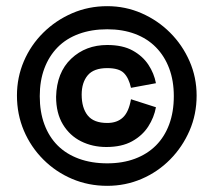

<svg xmlns="http://www.w3.org/2000/svg" viewBox="-20 -593 658 623"><path d="M328 10Q267 10 214 -12.5Q161 -35 120.5 -75.5Q80 -116 57.5 -169Q35 -222 35 -283Q35 -342 57.5 -394.5Q80 -447 120.5 -487Q161 -527 214 -550Q267 -573 328 -573Q387 -573 439.5 -550Q492 -527 532 -487Q572 -447 595 -394.5Q618 -342 618 -283Q618 -222 595 -169Q572 -116 532 -75.5Q492 -35 439.5 -12.5Q387 10 328 10ZM328 -63Q378 -63 418 -78Q458 -93 486 -121Q514 -149 529 -189.5Q544 -230 544 -281Q544 -331 529 -371Q514 -411 486 -439.5Q458 -468 418 -483Q378 -498 328 -498Q277 -498 236 -483Q195 -468 167 -439.5Q139 -411 124 -371Q109 -331 109 -281Q109 -230 124 -189.5Q139 -149 167 -121Q195 -93 236 -78Q277 -63 328 -63ZM325 -116Q280 -116 243 -134.5Q206 -153 184 -189.5Q162 -226 162 -279Q164 -358 211 -402.5Q258 -447 328 -447Q378 -447 410.5 -429Q443 -411 461.5 -383Q480 -355 486 -323L405 -308Q398 -340 382 -356Q366 -372 328 -372Q284 -372 264.5 -348.5Q245 -325 245 -286Q245 -243 264.5 -218.5Q284 -194 328 -194Q360 -194 379 -212Q398 -230 405 -271L486 -245Q480 -212 461 -182.5Q442 -153 408.5 -134.5Q375 -116 325 -116Z"/></svg>

Font: Darker Grotesque Black
Style: Regular
Weight: 900
Designer: Gabriel Lam
Foundry: TypeRant
Version: Version 1.000;gftools[0.9.28]